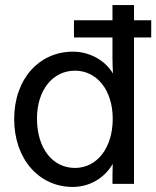

<svg xmlns="http://www.w3.org/2000/svg" viewBox="-20 -726 617 758"><path d="M509 -646V-706H424V-646H272V-578H424V-494C424 -475 425 -455 426 -436C393 -490 332 -522 268 -522C135 -522 36 -415 36 -256C36 -97 135 12 267 12C333 12 392 -22 425 -79C424 -49 424 -19 424 0H509V-578H577V-646ZM276 -63C187 -63 126 -141 126 -258C126 -370 188 -447 276 -447C362 -447 425 -371 425 -257C425 -141 362 -63 276 -63Z"/></svg>

Font: Alpha Lyrae Medium
Style: Regular
Weight: 500
Designer: Nikolay Petroussenko, Plamen Motev
Foundry: Fontfabric LLC
Version: Version 1.000;hotconv 1.0.109;makeotfexe 2.5.65596